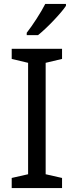

<svg xmlns="http://www.w3.org/2000/svg" viewBox="-20 -964 379 984"><path d="M117 -784H175C223 -822 296 -900 318 -934V-944H212C191 -902 147 -834 117 -796ZM298 0V-52L214 -71V-642L298 -662V-714H40V-662L124 -642V-71L40 -52V0Z"/></svg>

Font: Noto Sans Sunuwar
Style: Regular
Weight: 400
Designer: Anshuman Pandey
Foundry: Jamra Patel LLC
Version: Version 1.000